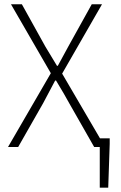

<svg xmlns="http://www.w3.org/2000/svg" viewBox="-20 -679 560 887"><path d="M440.9 188V0H415L299.8 -202.1Q279.8 -239.3 238.8 -307.1H234.9Q201.7 -245.1 179.2 -202.1L64 0H17.1L214.8 -340.8L30.8 -659.2H81.1L189 -464.8L243.2 -375H247.1Q284.2 -443.8 295.9 -464.8L403.8 -659.2H451.2L267.1 -338.9L441.9 -40H486.8V-14.2L480 188Z"/></svg>

Font: SourceSansPro-Light
Style: Regular
Weight: 300
Designer: Paul D. Hunt
Foundry: Adobe Systems Incorporated
Version: Version 2.020;PS 2.0;hotconv 1.0.86;makeotf.lib2.5.63406